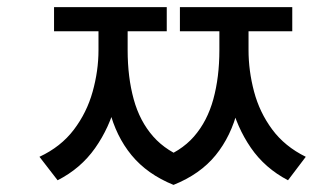

<svg xmlns="http://www.w3.org/2000/svg" viewBox="-20 -648 880 540"><path d="M257 -605H325V-507Q325 -432 306.5 -360.5Q288 -289 247.5 -231.5Q207 -174 142 -141L91 -207Q151 -235 187.5 -283Q224 -331 240.5 -390Q257 -449 257 -507ZM269 -605H339V-507Q339 -431 356 -369Q373 -307 411 -264Q449 -221 512 -199L468 -128Q394 -158 350 -211.5Q306 -265 287.5 -339.5Q269 -414 269 -507ZM597 -605H667V-507Q667 -414 648.5 -339.5Q630 -265 586.5 -211.5Q543 -158 468 -128L424 -199Q488 -221 525.5 -264Q563 -307 580 -369Q597 -431 597 -507ZM611 -605H679V-507Q679 -449 694.5 -390.5Q710 -332 745.5 -284Q781 -236 840 -207L790 -141Q725 -175 685.5 -232.5Q646 -290 628.5 -361.5Q611 -433 611 -507ZM132 -628H449V-560H132ZM486 -628H802V-560H486Z"/></svg>

Font: korean15
Style: Book
Weight: 400
Designer: Jelle Bosma - Monotype Design Team
Foundry: Monotype Imaging Inc.
Version: Version 2.003